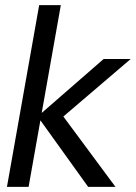

<svg xmlns="http://www.w3.org/2000/svg" viewBox="-20 -725 527 745"><path d="M322 0 126 -273 382 -496H487L192 -244L202 -305L428 0ZM7 0 132 -705H216L91 0Z"/></svg>

Font: DM Sans 36pt
Style: Italic
Weight: 400
Italic angle: -10°
Designer: Colophon Foundry, Jonny Pinhorn
Foundry: Colophon Foundry
Version: Version 4.004;gftools[0.9.30]